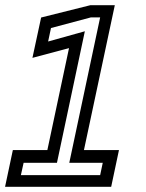

<svg xmlns="http://www.w3.org/2000/svg" viewBox="-56 -720 561 740"><path d="M-36.5 0 -6.5 -141.5H126.5L210 -534.5L69 -497L102.5 -652.5L292.5 -700H386.5L267.5 -141.5H402.5L372.5 0ZM24.5 -45H330L340 -92.5H211L330 -653H294.5L140.5 -612L129.5 -560L271 -599.5L163.5 -92.5H35Z"/></svg>

Font: Tourney Thin Medium
Style: Italic
Weight: 500
Italic angle: -12°
Version: Version 1.015